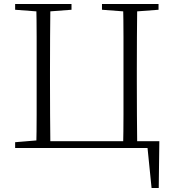

<svg xmlns="http://www.w3.org/2000/svg" viewBox="-20 -743 865 964"><path d="M162 0Q164 -83 164 -166Q164 -249 164 -333V-390Q164 -474 164 -557.5Q164 -641 162 -723H233Q232 -641 231.5 -558Q231 -475 231 -390V-333Q231 -249 231.5 -166Q232 -83 233 0ZM598 0Q600 -83 600 -166Q600 -249 600 -333V-390Q600 -474 600 -557.5Q600 -641 598 -723H669Q668 -641 667.5 -558Q667 -475 667 -390V-333Q667 -249 667.5 -166Q668 -83 669 0ZM198 0V-34H780L777 201H741L718 -27L753 0ZM56 -694V-723H339V-694L206 -684H188ZM492 -694V-723H776V-694L643 -684H625ZM56 0V-29L188 -40H198V0Z"/></svg>

Font: Source Han Serif JP VF
Style: Regular
Weight: 250
Designer: Ryoko NISHIZUKA 西塚涼子 (kana & ideographs); Frank Grießhammer (Latin, Greek & Cyrillic); Wenlong ZHANG 张文龙 (bopomofo); San
Foundry: Adobe
Version: Version 2.001;hotconv 1.1.0;makeotfexe 2.6.0